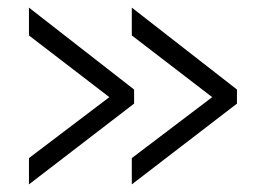

<svg xmlns="http://www.w3.org/2000/svg" viewBox="-20 -498 678 504"><path d="M602 -226 326 -14V-83L537 -243L326 -405V-478L602 -263ZM332 -226 56 -14V-83L267 -243L56 -405V-478L332 -263Z"/></svg>

Font: Inria Sans Light
Style: Regular
Weight: 300
Designer: Black Foundry Team
Foundry: Black Foundry
Version: Version 1.2; ttfautohint (v1.8.3)